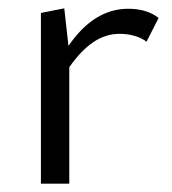

<svg xmlns="http://www.w3.org/2000/svg" viewBox="-20 -440 413 460"><path d="M78 -409 134 -420 144 -330Q205 -419 287 -419Q332 -419 360 -397L331 -340Q320 -349 302.5 -354Q285 -359 267 -359Q233 -359 203.5 -339Q174 -319 146 -279V0H78Z"/></svg>

Font: LXGW Bright GB
Style: Regular
Weight: 400
Designer: Christian Thalmann (Catharsis Fonts)
Foundry: LXGW / Christian Thalmann (Catharsis Fonts) / Fontworks Inc.
Version: Version 5.510